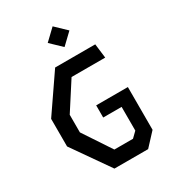

<svg xmlns="http://www.w3.org/2000/svg" viewBox="-226 -1078 1072 1196"><g transform="rotate(-30 310.0 -480.0)"><path d="M237 0H479.5L563.5 -90.5V-398H335.5V-310.5H468V-140L430 -103H296L163.5 -303V-429.5L291 -627.5H533L520.5 -730H232L50.5 -465.5V-267ZM268.5 -885.5 346.5 -811 424.5 -885.5 346.5 -960Z"/></g></svg>

Font: Monaspace Krypton Medium
Style: Regular
Weight: 500
Designer: Riley Cran & the Lettermatic Team
Foundry: Lettermatic
Version: Version 1.101 (Monaspace Krypton)